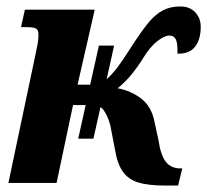

<svg xmlns="http://www.w3.org/2000/svg" viewBox="-20 -566 641 594"><path d="M529 -400Q530 -432 524 -444Q518 -456 504 -456Q489 -456 467 -439Q445 -422 424 -388Q385 -325 344 -293Q386 -285 417.5 -260.5Q449 -236 458 -189L470 -134Q477 -86 493 -65.5Q509 -45 538 -45H544L531 8H491Q438 8 407.5 -1.5Q377 -11 360 -35Q343 -59 336 -102L324 -164Q321 -185 311.5 -206Q302 -227 291 -235L269 -137H222L245 -241H206L155 0H6L88 -389Q89 -395 94 -418Q99 -441 99 -459Q99 -473 91.5 -477.5Q84 -482 64 -482H45L57 -536H273L220 -304H259L286 -425H333L310 -321Q329 -338 345.5 -360.5Q362 -383 383 -416Q417 -469 439 -495.5Q461 -522 484 -534Q507 -546 538 -546Q567 -546 584 -528Q601 -510 601 -483Q601 -444 583.5 -421.5Q566 -399 529 -400Z"/></svg>

Font: Noto Serif CondExtraBold
Style: Italic
Weight: 800
Width: 3
Italic angle: -12°
Designer: Monotype Design Team
Foundry: Monotype Imaging Inc.
Version: Version 1.001